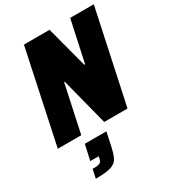

<svg xmlns="http://www.w3.org/2000/svg" viewBox="-227 -816 1118 1233"><g transform="rotate(-30 332.0 -199.5)"><path d="M0 0 146 -688H336L417 -382H423L489 -688H664L517 0H344L254 -350H249L174 0ZM201 186 203 173H141L166 59H326L307 149Q294 211 279 238.5Q264 266 228 277.5Q192 289 115 289L129 224Q158 224 171.5 221Q185 218 191 210.5Q197 203 201 186Z"/></g></svg>

Font: Saira Semi Condensed ExtraBold
Style: Italic
Weight: 800
Width: 4
Italic angle: -12°
Designer: Hector Gatti with collaboration of the Omnibus-Type team
Foundry: Omnibus-Type
Version: Version 1.001; ttfautohint (v1.8)